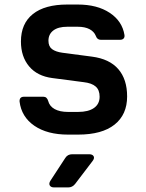

<svg xmlns="http://www.w3.org/2000/svg" viewBox="-20 -579 640 839"><path d="M277.4 9.2Q186.6 9.2 130.1 -29.5Q73.7 -68.3 65.5 -135.3Q64.5 -156.3 85.1 -156.3H169.5Q185.3 -156.3 190.5 -137.9Q196.5 -114.7 218.9 -102.3Q241.4 -89.9 277.4 -89.9H321.4Q366.1 -89.9 390.7 -107.2Q415.3 -124.5 415.3 -156.3Q415.3 -185.9 398.1 -200.9Q381 -216 345.6 -220L208.8 -237.9Q142.9 -246.4 107.2 -289Q71.5 -331.6 71.5 -397.6Q71.5 -476 123.7 -517.6Q175.8 -559.2 273.9 -559.2H319.7Q404.8 -559.2 459.4 -523Q514.1 -486.9 523.9 -426.1Q525.3 -416.1 520 -410.6Q514.7 -405.1 504.7 -405.1H420Q404.5 -405.1 398.5 -422.6Q391.1 -441.1 371.1 -451.6Q351.1 -462.1 319.7 -462.1H273.9Q234.3 -462.1 213 -445.8Q191.7 -429.5 191.7 -401.1Q191.7 -376 207.5 -364.3Q223.4 -352.5 252.9 -348.5L382 -331.5Q458.5 -321.5 497 -276.9Q535.5 -232.4 535.5 -157.5Q535.5 -78.2 480.6 -34.5Q425.7 9.2 321.4 9.2ZM216.7 240Q202.3 240 197.4 231.2Q192.6 222.5 200.7 210.1L265.5 110.9Q275.6 95 295.7 95H369.4Q384.3 95 389.2 103.8Q394 112.5 384.3 124.9L308 225.1Q296.1 240 278.2 240Z"/></svg>

Font: Pitagon Sans Mono
Style: Regular
Weight: 400
Monospace: yes
Designer: Travis Tran
Foundry: Pitagon
Version: Version 1.001;gftools[0.9.26]